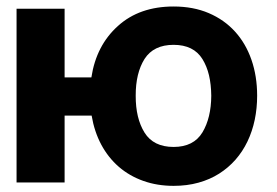

<svg xmlns="http://www.w3.org/2000/svg" viewBox="-20 -573 870 603"><path d="M32 -545.5H182.9V-329.9H267Q282.3 -430.4 350.5 -491.5Q418 -552.6 525.2 -552.6Q587 -552.6 635.7 -531.8Q684.3 -511 718 -473.9Q751.8 -436.8 769.7 -385.3Q787.6 -333.8 787.6 -272.4Q787.6 -233 780 -196.7Q772.4 -160.5 757.3 -128.9Q742.2 -97.3 719.8 -71.7Q697.4 -46.2 668.3 -27.7Q639.2 -9.2 603.3 0.7Q567.5 10.7 525.2 10.7Q473.7 10.7 430.2 -4.8Q386.7 -20.2 353.3 -49Q320 -77.8 298.1 -118.6Q276.3 -159.4 267.8 -209.9H182.9V0H32ZM433.9 -156.6Q462 -111.5 525.2 -111.5Q588.1 -111.5 615.8 -157.3Q643.1 -202.8 643.5 -272.4Q643.1 -307.9 636.4 -336.5Q629.6 -365.1 615.8 -387.4Q588.1 -432.2 525.2 -432.2Q462.4 -432.2 433.9 -387.8Q405.9 -343 406.2 -272.4Q405.9 -201.7 433.9 -156.6Z"/></svg>

Font: Inter P
Style: Bold
Weight: 700
Designer: Rasmus Andersson
Foundry: rsms
Version: Version 3.018;git-588b23468